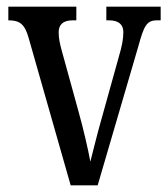

<svg xmlns="http://www.w3.org/2000/svg" viewBox="-20 -556 504 576"><path d="M66 -442 192 0H273L395 -417C412 -479 420 -495 451 -495H462V-536H299V-495H307C335 -495 350 -483 350 -460C350 -438 346 -418 336 -384L287 -208C270 -149 258 -97 251 -71C245 -105 230 -170 216 -220L165 -405C160 -423 156 -441 156 -459C156 -481 168 -495 198 -495H209V-536H5V-495C38 -495 54 -485 66 -442Z"/></svg>

Font: Noto Serif Georgian ExtraCondensed
Style: Regular
Weight: 400
Width: 2
Designer: Monotype Design Team, Akaki Razmadze
Foundry: Google LLC
Version: Version 2.003